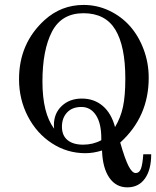

<svg xmlns="http://www.w3.org/2000/svg" viewBox="-20 -620 644 793"><path d="M604.5 17.1Q604.5 81.1 578.6 117.4Q552.7 153.8 505.9 153.8Q459 153.8 431.4 113.8Q403.8 73.7 401.4 1.5Q366.2 12.7 332.5 12.7Q257.3 12.7 194.6 -28.1Q131.8 -68.8 95.2 -139.2Q58.6 -209.5 58.6 -293Q58.6 -441.4 164.6 -537.6Q233.4 -599.6 325.2 -599.6Q380.9 -599.6 430.7 -576.2Q480.5 -552.7 516.4 -512.5Q552.2 -472.2 573.2 -416.3Q594.2 -360.4 594.2 -298.8Q594.2 -137.7 476.6 -31.2Q496.1 37.1 511 65.9Q525.9 94.7 540.5 94.7Q555.2 94.7 562 77.1Q568.8 59.6 571.8 17.1ZM497.6 -295.9Q497.6 -429.7 456.3 -497.6Q415 -565.4 324.7 -565.4Q234.4 -565.4 194.8 -489.5Q155.3 -413.6 155.3 -283.2Q155.3 -152.8 203.6 -88.4Q202.6 -94.7 202.6 -103Q202.6 -151.9 235.1 -182.4Q267.6 -212.9 318.1 -212.9Q368.7 -212.9 404.3 -182.6Q439.9 -152.3 455.1 -95.2Q478.5 -134.3 488 -179Q497.6 -223.6 497.6 -295.9ZM398.4 -41V-48.8Q398.4 -110.8 376.2 -144.5Q354 -178.2 316.2 -178.2Q278.3 -178.2 257.1 -155.5Q235.8 -132.8 235.8 -96.7Q235.8 -60.5 258.8 -41.5Q281.7 -22.5 323.2 -22.5Q364.7 -22.5 398.4 -41Z"/></svg>

Font: RIT Rachana
Style: Regular
Weight: 400
Designer: Hussain KH
Version: 1.4.7